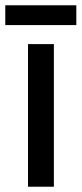

<svg xmlns="http://www.w3.org/2000/svg" viewBox="-37 -707 309 727"><path d="M167 0H69V-540H167ZM252 -687V-612H-17V-687Z"/></svg>

Font: Noto Sans Condensed Medium
Style: Regular
Weight: 500
Width: 3
Designer: Monotype Design Team
Foundry: Monotype Imaging Inc.
Version: Version 2.013; ttfautohint (v1.8.4.7-5d5b)